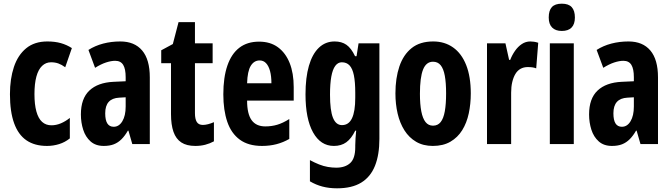

<svg xmlns="http://www.w3.org/2000/svg" viewBox="-20 -782 3643 1042"><path d="M235 10Q168 10 123.5 -20.5Q79 -51 56.5 -113.5Q34 -176 34 -271Q34 -354 55.5 -418.5Q77 -483 122 -520Q167 -557 237 -557Q278 -557 310 -548Q342 -539 370 -521L334 -417Q315 -431 297 -437.5Q279 -444 257 -444Q229 -444 208.5 -424.5Q188 -405 177.5 -366.5Q167 -328 167 -271Q167 -215 177.5 -177Q188 -139 208.5 -120.5Q229 -102 259 -102Q285 -102 310 -112.5Q335 -123 359 -142V-31Q333 -10 301 0Q269 10 235 10Z M633 -557Q710 -557 751.5 -508Q793 -459 793 -362V0H698L677 -73H674Q658 -45 639.5 -26.5Q621 -8 598 1Q575 10 543 10Q499 10 471.5 -14.5Q444 -39 431.5 -78Q419 -117 419 -161Q419 -247 465 -290.5Q511 -334 596 -338L662 -341V-363Q662 -408 648.5 -430Q635 -452 605 -452Q583 -452 555.5 -443Q528 -434 496 -414L460 -511Q496 -534 540 -545.5Q584 -557 633 -557ZM627 -252Q589 -250 570 -229Q551 -208 551 -167Q551 -130 562.5 -112Q574 -94 597 -94Q626 -94 644 -124Q662 -154 662 -204V-254Z M1081 -104Q1094 -104 1109.5 -108Q1125 -112 1141 -119V-15Q1119 -3 1094 3.5Q1069 10 1040 10Q993 10 964 -9Q935 -28 921.5 -66.5Q908 -105 908 -163V-439H855V-509L918 -543L949 -662H1038V-547H1134V-439H1038V-168Q1038 -136 1048 -120Q1058 -104 1081 -104Z M1386 -556Q1447 -556 1488.5 -525.5Q1530 -495 1552 -440Q1574 -385 1574 -309V-236H1321Q1321 -164 1345.5 -130Q1370 -96 1420 -96Q1454 -96 1484.5 -105Q1515 -114 1550 -136V-28Q1517 -9 1480.5 0.5Q1444 10 1402 10Q1328 10 1281.5 -24Q1235 -58 1213.5 -121Q1192 -184 1192 -270Q1192 -362 1214 -426Q1236 -490 1279 -523Q1322 -556 1386 -556ZM1389 -454Q1359 -454 1341 -425Q1323 -396 1321 -330H1453Q1453 -369 1445.5 -396.5Q1438 -424 1424 -439Q1410 -454 1389 -454Z M1796 -557Q1834 -557 1860 -539Q1886 -521 1907 -477H1915L1926 -547H2039V-28Q2039 58 2015 118Q1991 178 1940.5 209Q1890 240 1809 240Q1766 240 1730 230.5Q1694 221 1662 202V87Q1688 101 1712 110.5Q1736 120 1759.5 124Q1783 128 1805 128Q1853 128 1880.5 103Q1908 78 1908 17V7Q1908 -10 1909.5 -32Q1911 -54 1913 -73H1908Q1887 -30 1859.5 -10Q1832 10 1792 10Q1720 10 1679 -63.5Q1638 -137 1638 -270Q1638 -361 1656.5 -425Q1675 -489 1710.5 -523Q1746 -557 1796 -557ZM1835 -444Q1814 -444 1799.5 -424.5Q1785 -405 1778 -366Q1771 -327 1771 -268Q1771 -183 1787 -143Q1803 -103 1836 -103Q1854 -103 1867.5 -112Q1881 -121 1890 -139.5Q1899 -158 1903.5 -186Q1908 -214 1908 -252V-279Q1908 -337 1900.5 -373.5Q1893 -410 1877 -427Q1861 -444 1835 -444Z M2535 -275Q2535 -218 2524 -166.5Q2513 -115 2488.5 -75.5Q2464 -36 2424.5 -13Q2385 10 2329 10Q2277 10 2238.5 -12.5Q2200 -35 2175 -74.5Q2150 -114 2138 -165.5Q2126 -217 2126 -275Q2126 -358 2147.5 -421.5Q2169 -485 2214 -521Q2259 -557 2331 -557Q2393 -557 2439 -524.5Q2485 -492 2510 -429Q2535 -366 2535 -275ZM2259 -273Q2259 -216 2266.5 -177.5Q2274 -139 2289.5 -119.5Q2305 -100 2330 -100Q2356 -100 2371.5 -119.5Q2387 -139 2394 -178Q2401 -217 2401 -275Q2401 -333 2394 -371Q2387 -409 2371.5 -428Q2356 -447 2330 -447Q2293 -447 2276 -404.5Q2259 -362 2259 -273Z M2858 -557Q2868 -557 2878 -555.5Q2888 -554 2901 -550L2890 -411Q2880 -415 2869 -416.5Q2858 -418 2844 -418Q2822 -418 2805 -408.5Q2788 -399 2777 -380.5Q2766 -362 2760 -336.5Q2754 -311 2754 -279V0H2623V-547H2723L2743 -457H2749Q2759 -483 2775 -506Q2791 -529 2812 -543Q2833 -557 2858 -557Z M3094 -547V0H2964V-547ZM3029 -762Q3066 -762 3083 -743Q3100 -724 3100 -687Q3100 -651 3082 -632.5Q3064 -614 3029 -614Q2995 -614 2976.5 -632.5Q2958 -651 2958 -687Q2958 -725 2975 -743.5Q2992 -762 3029 -762Z M3391 -557Q3468 -557 3509.5 -508Q3551 -459 3551 -362V0H3456L3435 -73H3432Q3416 -45 3397.5 -26.5Q3379 -8 3356 1Q3333 10 3301 10Q3257 10 3229.5 -14.5Q3202 -39 3189.5 -78Q3177 -117 3177 -161Q3177 -247 3223 -290.5Q3269 -334 3354 -338L3420 -341V-363Q3420 -408 3406.5 -430Q3393 -452 3363 -452Q3341 -452 3313.5 -443Q3286 -434 3254 -414L3218 -511Q3254 -534 3298 -545.5Q3342 -557 3391 -557ZM3385 -252Q3347 -250 3328 -229Q3309 -208 3309 -167Q3309 -130 3320.5 -112Q3332 -94 3355 -94Q3384 -94 3402 -124Q3420 -154 3420 -204V-254Z"/></svg>

Font: Noto Sans Display ExtraCondensed
Style: Regular
Weight: 400
Width: 2
Version: Version 2.003